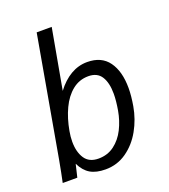

<svg xmlns="http://www.w3.org/2000/svg" viewBox="-144 -894 889 1008"><g transform="rotate(-20 300.0 -390.0)"><path d="M134.5 -71.5 117.5 0H36Q46.5 -48 60 -122L178 -790H262L201.5 -454.5Q237.5 -502.5 280.8 -527.8Q324 -553 373 -553Q452.5 -553 492 -498.5Q531.5 -444 531.5 -350.5Q531.5 -307.5 522 -252Q510 -183 476.5 -123.2Q443 -63.5 390.8 -26.8Q338.5 10 273 10Q221 10 188.2 -9.2Q155.5 -28.5 134.5 -71.5ZM439 -258Q448 -310.5 448 -349Q448 -410.5 425.5 -445.8Q403 -481 353.5 -481Q303 -481 264 -449.8Q225 -418.5 199.8 -365Q174.5 -311.5 162.5 -244Q157 -214 157 -186.5Q157 -129 181 -92.5Q205 -56 257.5 -56Q308 -56 345.8 -84.2Q383.5 -112.5 406.5 -158.2Q429.5 -204 439 -258Z"/></g></svg>

Font: JuliaMono
Style: Italic
Weight: 400
Italic angle: -9°
Monospace: yes
Designer: cormullion
Foundry: corm
Version: Version 0.057; ttfautohint (v1.8.4)